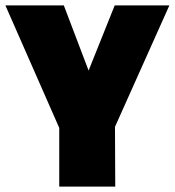

<svg xmlns="http://www.w3.org/2000/svg" viewBox="-39 -513 649 713"><path d="M181 -38 -19 -493H198L290 -251L387 -493H590L388 -42L389 180H181Z"/></svg>

Font: Nunito Sans Heavy
Style: Regular
Weight: 400
Designer: Vernon Adams
Foundry: Vernon Adams
Version: Version 2.500